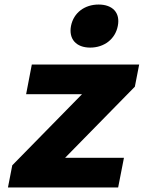

<svg xmlns="http://www.w3.org/2000/svg" viewBox="-20 -825 660 845"><path d="M120 -541 95 -410.5H341L34 -97.5L15 0H500L525.5 -130.5H266.5L573.5 -443.5L592.5 -541ZM377 -615.5C438.5 -615.5 487.5 -653 498.5 -711C510 -769 475.5 -805 414 -805C352.5 -805 304 -769 292.5 -711C281.5 -653 315.5 -615.5 377 -615.5Z"/></svg>

Font: Monaspace Neon ExtraBold
Style: Italic
Weight: 800
Italic angle: -11°
Designer: Riley Cran & the Lettermatic Team
Foundry: Lettermatic
Version: Version 1.200 (Monaspace Neon)